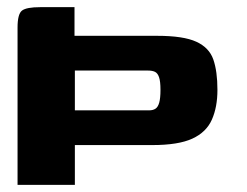

<svg xmlns="http://www.w3.org/2000/svg" viewBox="-20 -516 690 536"><path d="M29 -439Q29 -477 41.5 -486.5Q54 -496 92 -496H188V-416H419Q492 -416 528 -399.5Q564 -383 575.5 -350Q587 -317 587 -265Q587 -217 571.5 -182Q556 -147 517 -129Q478 -111 405 -111H189V0H29ZM189 -319V-208H397Q407 -208 414 -212.5Q421 -217 424.5 -229.5Q428 -242 428 -265Q428 -289 424 -300.5Q420 -312 412.5 -315.5Q405 -319 394 -319Z"/></svg>

Font: Genos Thin ExtraBold
Style: Regular
Weight: 800
Version: Version 1.010